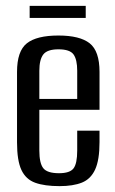

<svg xmlns="http://www.w3.org/2000/svg" viewBox="-20 -625 392 654"><path d="M183 9Q132 9 100 -2.5Q68 -14 53 -46Q38 -78 38 -140V-380Q38 -451 71.5 -477.5Q105 -504 179 -504Q252 -504 285.5 -477.5Q319 -451 319 -380V-251H114V-112Q114 -69 127.5 -52Q141 -35 181 -35Q218 -35 230.5 -51.5Q243 -68 243 -112V-180H319V-141Q319 -80 304 -47.5Q289 -15 259 -3Q229 9 183 9ZM114 -288H243V-384Q243 -422 230.5 -439.5Q218 -457 179 -457Q141 -457 127.5 -439.5Q114 -422 114 -384ZM81 -564V-605H272V-564Z"/></svg>

Font: Alumni Sans Thin Medium
Style: Regular
Weight: 500
Version: Version 1.018